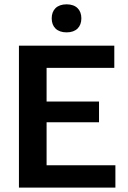

<svg xmlns="http://www.w3.org/2000/svg" viewBox="-20 -859 588 879"><path d="M285 -710.8C329.2 -710.8 352.5 -736.7 352.5 -775C352.5 -813.3 329.2 -839.2 285 -839.2C240 -839.2 216.7 -813.3 216.7 -775C216.7 -736.7 240 -710.8 285 -710.8ZM508.3 0V-102.5H193.3V-299.2H433.3V-394.2H193.3V-548.3H503.3V-650H66.7V0Z"/></svg>

Font: Familjen Grotesk SemiBold
Style: Regular
Weight: 600
Designer: Anders Wikstroem, Jonas Baeckman, Matilda Gysing, Kristian Moeller
Foundry: Familjen STHLM AB
Version: Version 2.000